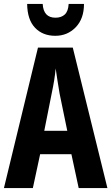

<svg xmlns="http://www.w3.org/2000/svg" viewBox="-20 -956 566 976"><path d="M380 0 343 -172H184L147 0H0L173 -714H350L526 0ZM283 -480Q271 -551 263 -608Q258 -552 243 -482L205 -291H322ZM407 -936Q407 -861 365 -817.5Q323 -774 261 -774Q197 -774 158 -815Q119 -856 118 -936H197Q201 -866 262 -866Q292 -866 309.5 -882.5Q327 -899 329 -936Z"/></svg>

Font: Noto Sans Arabic ExtCond
Style: Bold
Weight: 700
Width: 2
Designer: Monotype Design Team, Nadine Chahine, Nizar Qandah and Khaled Hosny
Foundry: Monotype Imaging Inc.
Version: Version 2.012; ttfautohint (v1.8.4.7-5d5b)